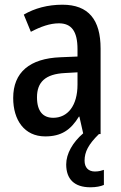

<svg xmlns="http://www.w3.org/2000/svg" viewBox="-20 -569 513 815"><path d="M339 113C339 76 355 44 400 0H407V-363C407 -485 356 -549 245 -549C183 -549 127 -534 81 -507L111 -434C153 -456 192 -470 230 -470C283 -470 309 -437 309 -360V-329L237 -326C106 -321 36 -262 36 -153C36 -60 83 10 172 10C240 10 280 -17 315 -74H317L333 -3C289 35 261 83 261 129C261 191 295 226 364 226C388 226 407 222 421 216V152C412 155 400 159 383 159C355 159 339 142 339 113ZM256 -259 309 -262V-210C309 -120 267 -69 206 -69C163 -69 137 -96 137 -156C137 -220 172 -255 256 -259Z"/></svg>

Font: Noto Sans Thai Looped Condensed Medium
Style: Regular
Weight: 500
Width: 3
Designer: Sasikarn Vongin, Ben Mitchell
Foundry: The Fontpad Ltd
Version: Version 1.001